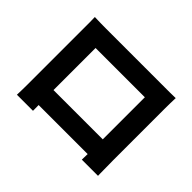

<svg xmlns="http://www.w3.org/2000/svg" viewBox="-142 -990 1284 1284"><g transform="rotate(45 500.0 -348.0)"><path d="M121 -716Q151 -715 180.5 -714.5Q210 -714 231 -714Q248 -714 282 -714Q316 -714 361 -714Q406 -714 457 -714Q508 -714 559 -714Q610 -714 655 -714Q700 -714 734 -714Q768 -714 785 -714Q804 -714 831 -714Q858 -714 887 -715Q886 -692 885.5 -664.5Q885 -637 885 -613Q885 -599 885 -569.5Q885 -540 885 -499.5Q885 -459 885 -414Q885 -369 885 -323.5Q885 -278 885 -238Q885 -198 885 -168Q885 -138 885 -124Q885 -109 885.5 -85Q886 -61 886 -37.5Q886 -14 886.5 2.5Q887 19 887 20H734Q734 19 734.5 -5Q735 -29 736 -61.5Q737 -94 737 -124Q737 -137 737 -168Q737 -199 737 -240.5Q737 -282 737 -327.5Q737 -373 737 -416.5Q737 -460 737 -495.5Q737 -531 737 -552Q737 -573 737 -573H271Q271 -573 271 -552Q271 -531 271 -495.5Q271 -460 271 -416.5Q271 -373 271 -327.5Q271 -282 271 -241Q271 -200 271 -169Q271 -138 271 -124Q271 -104 271 -79.5Q271 -55 271.5 -33Q272 -11 272 4Q272 19 272 20H120Q120 19 120.5 4Q121 -11 121.5 -34.5Q122 -58 122 -82Q122 -106 122 -126Q122 -139 122 -169Q122 -199 122 -239.5Q122 -280 122 -325Q122 -370 122 -415.5Q122 -461 122 -500.5Q122 -540 122 -569.5Q122 -599 122 -613Q122 -636 122 -665Q122 -694 121 -716ZM791 -175V-34H195V-175Z"/></g></svg>

Font: Noto Sans JP Thin ExtraBold
Style: Regular
Weight: 800
Version: Version 2.004-H2;hotconv 1.0.118;makeotfexe 2.5.65603